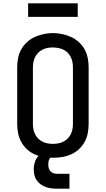

<svg xmlns="http://www.w3.org/2000/svg" viewBox="-20 -946 640 1161"><path d="M300 8Q272 8 244 3.5Q216 -1 190 -12.5Q164 -24 143 -43.5Q122 -63 108.5 -87.5Q95 -112 89.5 -140Q84 -168 84 -196V-539Q84 -567 89.5 -595Q95 -623 108.5 -647.5Q122 -672 143.5 -691.5Q165 -711 190.5 -722.5Q216 -734 244 -740Q272 -746 300 -746Q328 -746 356 -740Q384 -734 409.5 -722.5Q435 -711 456.5 -691.5Q478 -672 491.5 -647.5Q505 -623 510.5 -595Q516 -567 516 -539V-196Q516 -168 510.5 -140Q505 -112 491.5 -87.5Q478 -63 457 -43.5Q436 -24 410 -12.5Q384 -1 356 3.5Q328 8 300 8ZM300 -76Q316 -76 332 -79Q348 -82 362.5 -89Q377 -96 388.5 -107.5Q400 -119 407.5 -133.5Q415 -148 418 -164Q421 -180 421 -196V-539Q421 -555 418 -571Q415 -587 407.5 -601.5Q400 -616 388.5 -628Q377 -640 362 -646.5Q347 -653 331 -656Q315 -659 298 -659Q282 -659 266.5 -656Q251 -653 236.5 -645.5Q222 -638 210.5 -626.5Q199 -615 192 -600.5Q185 -586 182 -570.5Q179 -555 179 -539V-196Q179 -180 182 -164Q185 -148 192.5 -133.5Q200 -119 211.5 -107.5Q223 -96 237.5 -89Q252 -82 268 -79Q284 -76 300 -76ZM325 195Q308 195 290.5 193Q273 191 257 185Q241 179 226.5 169Q212 159 202 144.5Q192 130 188 113Q184 96 184 78Q184 55 191.5 32.5Q199 10 215.5 -6Q232 -22 254.5 -29Q277 -36 300 -36V0Q292 0 286 6Q280 12 277 19Q274 26 273 34Q272 42 272 50Q272 61 275 71.5Q278 82 285.5 90Q293 98 303.5 101.5Q314 105 325 105H400V195ZM150 -844V-926H450V-844Z"/></svg>

Font: Iosevka Slab Medium Extended
Style: Regular
Weight: 500
Width: 7
Monospace: yes
Designer: Belleve Invis
Foundry: Belleve Invis
Version: Version 11.1.1; ttfautohint (v1.8.3)